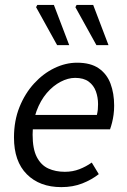

<svg xmlns="http://www.w3.org/2000/svg" viewBox="-20 -755 521 787"><path d="M231.4 12Q142.6 12 89.9 -40.8Q37.3 -93.5 37.3 -191.4Q37.3 -260 59.8 -316Q82.3 -372 119.7 -412.8Q157 -453.6 203 -475.8Q248.9 -498 296.1 -498Q351.4 -498 384.8 -474.9Q418.1 -451.9 433 -412.1Q447.9 -372.2 447.9 -322Q447.9 -302.3 445.5 -284.8Q443.1 -267.2 439.2 -251.9Q435.3 -236.7 431 -224.8H94.4L102.2 -283.9H377.1Q380.1 -296.5 381 -306.1Q381.9 -315.7 381.9 -328Q381.9 -355.9 373.1 -380.4Q364.2 -405 343.6 -420.4Q323 -435.8 288 -435.8Q259 -435.8 228.2 -419.7Q197.4 -403.6 171.6 -373.5Q145.8 -343.3 129.8 -300Q113.7 -256.7 113.7 -203.2Q113.7 -144.5 130.9 -111.3Q148.1 -78.1 177.9 -64.4Q207.7 -50.8 245.6 -50.8Q278.1 -50.8 305.5 -61.5Q332.8 -72.1 356.1 -88.7L384.9 -41.2Q356 -18.4 317.5 -3.2Q279 12 231.4 12ZM214.1 -570 127.9 -725.6 132.9 -734.7H200.9L263.7 -570ZM375.2 -570 289 -725.6 293.9 -734.7H362L424.7 -570Z"/></svg>

Font: Source Sans 3
Style: Italic
Weight: 200
Italic angle: -11°
Designer: Paul D. Hunt
Foundry: Adobe
Version: Version 3.046;hotconv 1.0.118;makeotfexe 2.5.65603